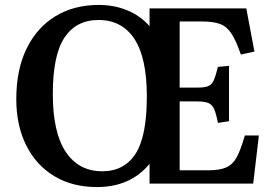

<svg xmlns="http://www.w3.org/2000/svg" viewBox="-20 -744 1112 778"><path d="M373 14Q273 14 199.5 -30.5Q126 -75 86 -155.5Q46 -236 46 -342Q46 -462 88 -547.5Q130 -633 205 -678.5Q280 -724 380 -724Q442 -724 495 -702.5Q548 -681 586 -638V-710H978L1011 -535L956 -523Q937 -578 918.5 -607Q900 -636 872.5 -646.5Q845 -657 799 -657H708V-389H780Q809 -389 823.5 -395Q838 -401 846 -418.5Q854 -436 863 -473L908 -477V-253L863 -246Q856 -283 848 -301.5Q840 -320 824.5 -326.5Q809 -333 779 -333H708V-54H824Q870 -54 896.5 -65.5Q923 -77 939.5 -107.5Q956 -138 972 -195H1029L1006 0H586V-80Q508 14 373 14ZM394 -50Q483 -50 529 -120.5Q575 -191 575 -353Q575 -510 524.5 -586.5Q474 -663 379 -663Q289 -663 241.5 -592Q194 -521 194 -363Q194 -207 246.5 -128.5Q299 -50 394 -50Z"/></svg>

Font: Literata 36pt SemiBold
Style: Regular
Weight: 600
Designer: Latin by Veronika Burian and Jose Scaglione. Greek by Irene Vlachou. Cyrillic by Vera Evstafieva.
Foundry: TypeTogether
Version: Version 3.002